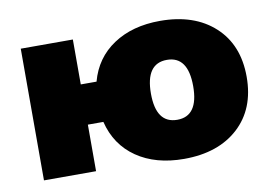

<svg xmlns="http://www.w3.org/2000/svg" viewBox="-63 -621 1046 732"><g transform="rotate(-10 460.5 -255.0)"><path d="M595.2 12.2Q485.4 12.2 411.9 -38.3Q338.4 -88.9 315.9 -180.2H255.9V0H54.2V-509.8H255.9V-335.9H316.9Q340.8 -424.3 414.3 -473.1Q487.8 -522 595.2 -522Q727.5 -522 805.7 -450.4Q883.8 -378.9 883.8 -254.9Q883.8 -130.9 805.7 -59.3Q727.5 12.2 595.2 12.2ZM595.2 -139.2Q676.8 -139.2 676.8 -254.9Q676.8 -371.1 595.2 -371.1Q513.2 -371.1 513.2 -254.9Q513.2 -139.2 595.2 -139.2Z"/></g></svg>

Font: Mulish ExtraBlack
Style: Regular
Weight: 1000
Designer: Vernon Adams
Foundry: Vernon Adams
Version: Version 3.603; ttfautohint (v1.8.3)